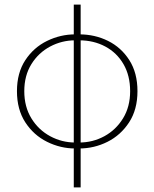

<svg xmlns="http://www.w3.org/2000/svg" viewBox="-20 -638 674 838"><path d="M302 180V-618H332V180ZM308 10Q244 10 185.5 -19Q127 -48 90.5 -104Q54 -160 54 -240Q54 -320 90.5 -375.5Q127 -431 185.5 -459.5Q244 -488 308 -488V-462Q250 -462 199 -435Q148 -408 117 -358Q86 -308 86 -240Q86 -172 117 -121.5Q148 -71 199 -43.5Q250 -16 308 -16ZM326 10V-16Q385 -16 435.5 -43.5Q486 -71 517 -121.5Q548 -172 548 -240Q548 -308 519 -358Q490 -408 439.5 -435Q389 -462 326 -462V-488Q394 -488 451.5 -459.5Q509 -431 544.5 -375.5Q580 -320 580 -240Q580 -160 543.5 -104Q507 -48 449 -19Q391 10 326 10Z"/></svg>

Font: Source Sans 3 Variable
Style: Regular
Weight: 200
Designer: Paul D. Hunt
Foundry: Adobe Systems Incorporated
Version: Version 3.026